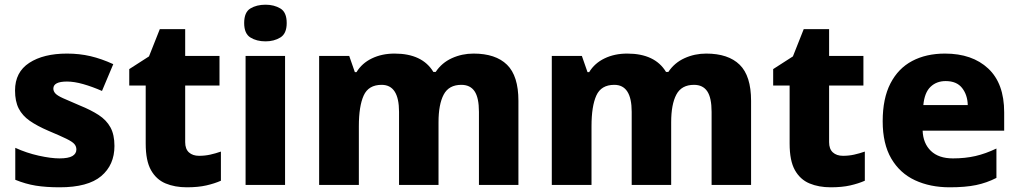

<svg xmlns="http://www.w3.org/2000/svg" viewBox="-20 -787 4335 817"><path d="M467 -166Q467 -85 410.5 -37.5Q354 10 234 10Q176 10 132.5 3Q89 -4 45 -22V-158Q93 -136 145 -124.5Q197 -113 233 -113Q271 -113 288 -123Q305 -133 305 -151Q305 -164 296.5 -174Q288 -184 262.5 -196.5Q237 -209 187 -230Q138 -251 106.5 -273Q75 -295 59.5 -325.5Q44 -356 44 -402Q44 -480 104.5 -519.5Q165 -559 265 -559Q318 -559 365 -548Q412 -537 462 -514L414 -400Q373 -418 334.5 -429Q296 -440 265 -440Q207 -440 207 -410Q207 -399 215.5 -389.5Q224 -380 248.5 -369Q273 -358 320 -338Q367 -319 400 -297.5Q433 -276 450 -245Q467 -214 467 -166Z M827 -124Q852 -124 874.5 -129Q897 -134 920 -142V-18Q893 -6 858 2Q823 10 775 10Q724 10 684.5 -6.5Q645 -23 622.5 -63Q600 -103 600 -176V-423H530V-493L614 -547L660 -663H768V-549H914V-423H768V-182Q768 -153 784 -138.5Q800 -124 827 -124Z M1110 -767Q1146 -767 1173 -751Q1200 -735 1200 -689Q1200 -644 1173 -627.5Q1146 -611 1110 -611Q1072 -611 1045.5 -627.5Q1019 -644 1019 -689Q1019 -735 1045.5 -751Q1072 -767 1110 -767ZM1193 -549V0H1025V-549Z M1995 -559Q2089 -559 2137.5 -511.5Q2186 -464 2186 -358V0H2018V-311Q2018 -371 1999.5 -398.5Q1981 -426 1943 -426Q1890 -426 1868 -384.5Q1846 -343 1846 -267V0H1678V-311Q1678 -426 1604 -426Q1548 -426 1527.5 -380.5Q1507 -335 1507 -250V0H1338V-549H1466L1490 -480H1497Q1520 -518 1562.5 -538.5Q1605 -559 1659 -559Q1777 -559 1824 -481H1834Q1860 -520 1903 -539.5Q1946 -559 1995 -559Z M2985 -559Q3079 -559 3127.5 -511.5Q3176 -464 3176 -358V0H3008V-311Q3008 -371 2989.5 -398.5Q2971 -426 2933 -426Q2880 -426 2858 -384.5Q2836 -343 2836 -267V0H2668V-311Q2668 -426 2594 -426Q2538 -426 2517.5 -380.5Q2497 -335 2497 -250V0H2328V-549H2456L2480 -480H2487Q2510 -518 2552.5 -538.5Q2595 -559 2649 -559Q2767 -559 2814 -481H2824Q2850 -520 2893 -539.5Q2936 -559 2985 -559Z M3567 -124Q3592 -124 3614.5 -129Q3637 -134 3660 -142V-18Q3633 -6 3598 2Q3563 10 3515 10Q3464 10 3424.5 -6.5Q3385 -23 3362.5 -63Q3340 -103 3340 -176V-423H3270V-493L3354 -547L3400 -663H3508V-549H3654V-423H3508V-182Q3508 -153 3524 -138.5Q3540 -124 3567 -124Z M4001 -559Q4117 -559 4185 -495.5Q4253 -432 4253 -309V-231H3906Q3908 -177 3941 -145Q3974 -113 4035 -113Q4087 -113 4130.5 -123Q4174 -133 4220 -155V-30Q4179 -9 4133.5 0.5Q4088 10 4021 10Q3938 10 3873.5 -20Q3809 -50 3772.5 -112.5Q3736 -175 3736 -271Q3736 -368 3769 -432Q3802 -496 3861.5 -527.5Q3921 -559 4001 -559ZM4004 -442Q3965 -442 3939.5 -417.5Q3914 -393 3909 -340H4098Q4097 -383 4074 -412.5Q4051 -442 4004 -442Z"/></svg>

Font: Noto Sans Gurmukhi UI ExtraBold
Style: Regular
Weight: 800
Designer: Jelle Bosma - Monotype Design Team
Foundry: Monotype Imaging Inc.
Version: Version 2.004; ttfautohint (v1.8.4.7-5d5b)